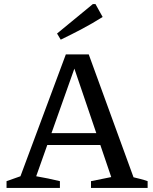

<svg xmlns="http://www.w3.org/2000/svg" viewBox="-20 -919 748 939"><path d="M633 -52Q650 -48 667.5 -43.5Q685 -39 702 -33V0H425V-33L524 -53L332 -618H356L157 -57Q187 -52 215.5 -46Q244 -40 273 -33V0H12V-33L80 -57L302 -653H414ZM182 -210V-268H525V-210ZM277 -725 259 -755 434 -899H447L482 -836Q433 -805 381 -777.5Q329 -750 277 -725Z"/></svg>

Font: Piazzolla 24pt Medium
Style: Regular
Weight: 500
Designer: Juan Pablo del Peral
Foundry: Huerta Tipografica
Version: Version 2.005